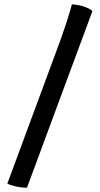

<svg xmlns="http://www.w3.org/2000/svg" viewBox="-20 -774 462 889"><path d="M105 95Q76 95 50 88.5Q24 82 14 76L232 -513Q264 -597 285 -661.5Q306 -726 313 -754Q351 -751 376 -741Q401 -731 408 -723Z"/></svg>

Font: Texturina 72pt Black
Style: Regular
Weight: 900
Designer: Guillermo Torres Carreño
Foundry: Omnibus-Type
Version: Version 1.002; ttfautohint (v1.8.3)